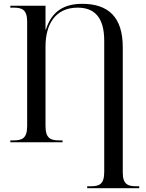

<svg xmlns="http://www.w3.org/2000/svg" viewBox="-20 -744 765 1004"><path d="M436 240H708V230H693C649 230 622 220 622 159V-497C622 -656 545 -724 410 -724C320 -724 251 -689 220 -589H218V-714H34V-704H51C95 -704 122 -694 122 -630V-85C122 -20 95 -10 51 -10H34V0H307V-10H289C245 -10 218 -20 218 -85V-501C218 -615 268 -704 386 -704C475 -704 525 -652 525 -531V155C525 220 499 230 454 230H436Z"/></svg>

Font: Noto Serif Display SemiCondensed
Style: Regular
Weight: 400
Width: 4
Designer: Monotype Design Team
Foundry: Monotype Imaging Inc.
Version: Version 2.009